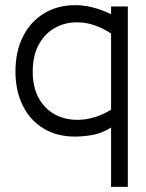

<svg xmlns="http://www.w3.org/2000/svg" viewBox="-20 -525 566 745"><path d="M411 200V-30Q373 -7 337.5 -1Q302 5 271 5Q200 5 148 -27Q96 -59 68 -116Q40 -173 40 -247Q40 -327 70 -385Q100 -443 152.5 -474Q205 -505 271.5 -505Q338 -505 411 -470V-500H476V200ZM107 -247Q107 -183 133 -139.5Q159 -96 203 -76Q247 -56 301 -61Q355 -66 411 -99V-395Q356 -431 302 -437Q248 -443 204 -422.5Q160 -402 133.5 -357.5Q107 -313 107 -247Z"/></svg>

Font: Kulim Park Light
Style: Regular
Weight: 300
Designer: Noponies / Dale Sattler
Foundry: Noponies
Version: Version 1.000; ttfautohint (v1.8.3)